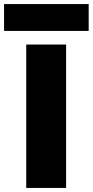

<svg xmlns="http://www.w3.org/2000/svg" viewBox="-73 -924 456 944"><path d="M56 0H252V-705H56ZM-53 -772H363V-904H-53Z"/></svg>

Font: SVN-Poppins ExtraBold
Style: Regular
Weight: 800
Designer: Ninad Kale (Devanagari), Jonny Pinhorn (Latin)
Foundry: Indian Type Foundry
Version: Version 3.002 2017; ttfautohint (v1.8.3)